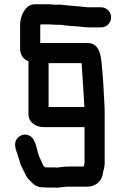

<svg xmlns="http://www.w3.org/2000/svg" viewBox="-20 -647 589 897"><path d="M249 -531H266C279 -529 286 -528 287 -528C295 -527 303 -527 310 -526L332 -524C355 -524 371 -519 396 -519H452C478 -519 499 -540 499 -566C499 -592 478 -613 452 -613H396C390 -613 385 -613 380 -614L360 -616C353 -617 345 -618 337 -618C331 -619 325 -619 318 -620C294 -620 272 -627 247 -625H235C225 -626 217 -627 210 -627H144C131 -627 120 -624 110 -616C86 -597 71 -557 74 -516V-417C74 -394 88 -369 113 -361V-114C113 -75 147 -53 185 -53H375V116C374 121 372 126 371 131H300C289 131 279 132 270 133L253 135C251 136 249 136 246 136C240 135 234 135 227 135H191L182 126C177 115 169 98 164 86C150 53 150 6 120 -12C94 -27 67 -13 56 6C45 26 53 51 60 69L64 83C66 88 68 92 69 97L75 117C78 125 82 134 87 144C97 163 103 181 117 194C121 197 125 201 128 205C146 224 162 229 196 229H227C231 229 236 229 242 230C250 230 258 229 266 228L284 226C288 225 293 225 300 225H388C424 225 452 202 459 172C461 153 469 137 469 117V-120C469 -131 469 -143 468 -155C465 -207 463 -265 458 -316C453 -373 452 -446 389 -446H168V-519C168 -522 168 -527 169 -533H210C222 -533 233 -531 249 -531ZM374 -149V-147H207V-352H361C362 -347 362 -342 362 -337C367 -278 370 -211 374 -149Z"/></svg>

Font: Electronic
Style: ExBlk
Weight: 900
Version: Version 1.011